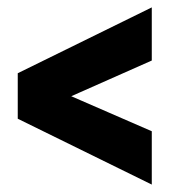

<svg xmlns="http://www.w3.org/2000/svg" viewBox="-20 -559 487 517"><path d="M147.5 -310.5 388.7 -205.6V-62L27.8 -239.3V-343.8ZM388.7 -396 147.5 -289.1 27.8 -257.3V-361.8L388.7 -539.1Z"/></svg>

Font: Roboto Condensed ExtraBold
Style: Regular
Weight: 800
Designer: Christian Robertson
Foundry: Google
Version: Version 3.008; 2023